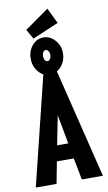

<svg xmlns="http://www.w3.org/2000/svg" viewBox="-106 -1034 611 1085"><g transform="rotate(-10 200.0 -492.0)"><path d="M272 0 248 -125H151L127 0H8L162 -627H239L393 0ZM201 -381 168 -214H232ZM197 -614Q160 -614 133 -645.5Q106 -677 106 -722Q106 -766 132.5 -797Q159 -828 197 -828Q235 -828 263 -796.5Q291 -765 291 -723Q291 -677 263 -645.5Q235 -614 197 -614ZM198 -692Q206 -692 212.5 -701Q219 -710 219 -724Q219 -737 212.5 -746.5Q206 -756 198 -756Q189 -756 183 -746.5Q177 -737 177 -724Q177 -710 183 -701Q189 -692 198 -692ZM141 -831 110 -887 248 -984 291 -895Z"/></g></svg>

Font: Inconsolata Condensed Black
Style: Regular
Weight: 900
Width: 3
Monospace: yes
Designer: Raph Levien, Cyreal, Brenton Simpson
Foundry: Raph Levien, Cyreal, Google
Version: Version 3.001; ttfautohint (v1.8.2.53-6de2)